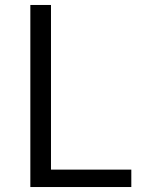

<svg xmlns="http://www.w3.org/2000/svg" viewBox="-20 -752 576 772"><path d="M102 0H508V-70H185V-732H102Z"/></svg>

Font: Noto Sans CJK JP DemiLight
Style: Regular
Weight: 350
Designer: Ryoko NISHIZUKA (kana & ideographs); Paul D. Hunt (Latin, Greek & Cyrillic); Wenlong ZHANG (bopomofo); Sandoll Communica
Foundry: Adobe Systems Incorporated
Version: Version 1.004;PS 1.004;hotconv 1.0.82;makeotf.lib2.5.63406